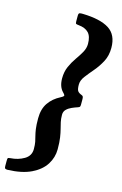

<svg xmlns="http://www.w3.org/2000/svg" viewBox="-219 -840 669 1049"><g transform="rotate(15 115.5 -315.0)"><path d="M114 -779.5Q213 -777 262.5 -745.5Q312 -714 312 -640Q312 -596 294 -562Q276 -528 252.2 -500.2Q228.5 -472.5 210.2 -448.5Q192 -424.5 192 -401Q192 -374.5 198.5 -365Q205 -355.5 221.5 -349.5Q228.5 -347 230.2 -342Q232 -337 232 -327V-298Q232 -288 229.2 -285Q226.5 -282 219 -279.5Q203.5 -274.5 186.5 -267Q169.5 -259.5 157.8 -247.8Q146 -236 146 -218Q146 -194.5 150 -176.8Q154 -159 159 -140Q164 -121 168 -95Q172 -69 172 -29Q172 17 147 56.8Q122 96.5 69.8 122Q17.5 147.5 -64 150Q-73.5 150 -77.2 147Q-81 144 -81 133.5V104Q-81 91.5 -79 88.5Q-77 85.5 -65 84.5Q-22.5 82 11.8 62Q46 42 46 3.5Q46 -21.5 42.8 -37.2Q39.5 -53 35.5 -68Q31.5 -83 28.2 -105.2Q25 -127.5 25 -165Q25 -218 48.8 -252.5Q72.5 -287 114 -308Q132.5 -317.5 130.8 -323.2Q129 -329 120 -337.5Q95 -363 95 -410Q95 -447.5 108.2 -477.2Q121.5 -507 139 -531.8Q156.5 -556.5 169.8 -580Q183 -603.5 183 -628Q183 -670.5 164 -690.5Q145 -710.5 107.5 -714Q97 -715 93 -716.8Q89 -718.5 89 -731V-762Q89 -776 95.2 -778Q101.5 -780 114 -779.5Z"/></g></svg>

Font: Besley* Condensed Semi
Style: Italic
Weight: 600
Width: 3
Italic angle: -13°
Designer: Owen Earl
Foundry: indestructible type*
Version: Version 3.000; ttfautohint (v1.8.3)